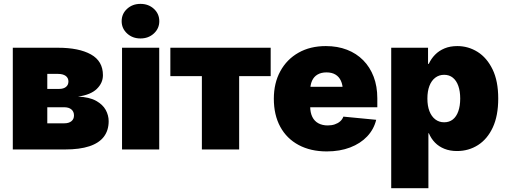

<svg xmlns="http://www.w3.org/2000/svg" viewBox="-20 -787 2671 1011"><path d="M47.4 0V-535.6H285.6Q395.5 -535.6 458.7 -500.5Q522 -465.3 522 -391.1Q522 -350.1 489.7 -318.8Q457.5 -287.6 390.6 -278.3Q450.2 -275.9 485.6 -256.3Q521 -236.8 536.6 -208.3Q552.2 -179.7 552.2 -148.9Q552.2 -100.6 526.9 -67.1Q501.5 -33.7 450.4 -16.8Q399.4 0 322.8 0ZM229 -137.7H318.8Q342.3 -137.7 356 -148.7Q369.6 -159.7 369.6 -179.2Q369.6 -199.2 356 -210.7Q342.3 -222.2 318.8 -222.2H229ZM229 -318.8H291.5Q314.5 -318.8 327.4 -329.3Q340.3 -339.8 340.3 -357.9Q340.3 -377 325.7 -387.5Q311 -397.9 285.6 -397.9H229Z M622.6 0V-535.6H818.4V0ZM719.7 -584.5Q677.7 -584.5 649.2 -610.8Q620.6 -637.2 620.6 -675.3Q620.6 -714.4 649.2 -740.5Q677.7 -766.6 719.7 -766.6Q761.7 -766.6 790.3 -740.5Q818.8 -714.4 818.8 -675.3Q818.8 -637.2 790.3 -610.8Q761.7 -584.5 719.7 -584.5Z M1043 0V-386.2H877V-535.6H1405.3V-386.2H1239.3V0Z M1700.7 10.3Q1615.7 10.3 1552.7 -23.4Q1489.7 -57.1 1455.8 -119.4Q1421.9 -181.6 1421.9 -267.1Q1421.9 -349.6 1456.1 -412.1Q1490.2 -474.6 1551.8 -509.5Q1613.3 -544.4 1695.8 -544.4Q1757.3 -544.4 1807.1 -525.1Q1856.9 -505.9 1892.6 -469.7Q1928.2 -433.6 1947.5 -383.1Q1966.8 -332.5 1966.8 -269.5V-222.2H1481.4V-330.1H1876L1785.2 -308.6Q1785.2 -339.8 1775.1 -361.6Q1765.1 -383.3 1746.1 -394.5Q1727.1 -405.8 1699.2 -405.8Q1671.4 -405.8 1652.1 -394.5Q1632.8 -383.3 1623 -361.6Q1613.3 -339.8 1613.3 -308.6V-228Q1613.3 -194.3 1624.5 -171.6Q1635.7 -148.9 1656.7 -137.7Q1677.7 -126.5 1705.6 -126.5Q1726.1 -126.5 1742.7 -132.1Q1759.3 -137.7 1771 -147.9Q1782.7 -158.2 1788.1 -172.9L1960.9 -156.2Q1948.7 -106 1913.3 -68.6Q1877.9 -31.2 1823.7 -10.5Q1769.5 10.3 1700.7 10.3Z M2040 204.1V-535.6H2233.9V-450.7H2237.8Q2250 -477.5 2270.8 -498.8Q2291.5 -520 2320.8 -532.2Q2350.1 -544.4 2388.2 -544.4Q2445.8 -544.4 2494.9 -513.7Q2543.9 -482.9 2573.7 -421.6Q2603.5 -360.4 2603.5 -268.1Q2603.5 -177.7 2575 -116.2Q2546.4 -54.7 2497.1 -23.2Q2447.8 8.3 2386.2 8.3Q2349.6 8.3 2320.3 -3.4Q2291 -15.1 2270.5 -36.1Q2250 -57.1 2238.3 -85.4H2235.8V204.1ZM2318.8 -143.1Q2345.7 -143.1 2364.5 -158Q2383.3 -172.9 2393.3 -201.2Q2403.3 -229.5 2403.3 -268.1Q2403.3 -306.6 2393.3 -334.7Q2383.3 -362.8 2364.5 -377.9Q2345.7 -393.1 2318.8 -393.1Q2292 -393.1 2272 -377.9Q2252 -362.8 2241.2 -334.7Q2230.5 -306.6 2230.5 -268.1Q2230.5 -229.5 2241.2 -201.7Q2252 -173.8 2272 -158.4Q2292 -143.1 2318.8 -143.1Z"/></svg>

Font: Inter 20pt Black
Style: Regular
Weight: 900
Version: Version 4.001;git-66647c0bb